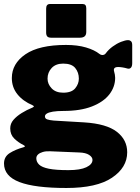

<svg xmlns="http://www.w3.org/2000/svg" viewBox="-24 -762 697 957"><path d="M615 -562Q623 -562 629 -556.5Q635 -551 635 -537V-447Q635 -430 627.5 -423.5Q620 -417 609 -421Q599 -424 586.5 -426Q574 -428 565 -428Q538 -428 545 -405Q547 -398 548.5 -390Q550 -382 550 -374Q550 -329 521 -291.5Q492 -254 434.5 -231.5Q377 -209 293 -209Q260 -209 239.5 -205.5Q219 -202 209.5 -196Q200 -190 200 -182Q200 -171 211 -167Q222 -163 244 -161L396 -152Q507 -145 558.5 -105Q610 -65 610 -3Q610 73 534 124Q458 175 307 175Q150 175 73 145.5Q-4 116 -4 53Q-4 19 24.5 1Q53 -17 93 -28Q107 -32 93 -39Q67 -52 47 -71.5Q27 -91 27 -122Q27 -146 43 -164.5Q59 -183 84 -198.5Q109 -214 136 -225Q141 -227 144 -230Q147 -233 139 -237Q90 -258 62.5 -292.5Q35 -327 35 -373Q35 -445 103 -491.5Q171 -538 305 -538Q362 -538 404.5 -525.5Q447 -513 472 -493Q480 -487 489 -488Q498 -489 503 -496Q517 -515 537.5 -530Q558 -545 579.5 -553.5Q601 -562 615 -562ZM291 -300Q333 -300 351 -322Q369 -344 369 -370Q369 -401 351 -423Q333 -445 291 -445Q254 -445 233.5 -423Q213 -401 213 -370Q213 -343 233.5 -321.5Q254 -300 291 -300ZM226 -8Q205 -9 189.5 -4.5Q174 0 165.5 8Q157 16 157 27Q157 45 171 58.5Q185 72 219.5 79Q254 86 317 86Q376 86 406.5 71.5Q437 57 437 35Q437 21 420 10Q403 -1 371 -2ZM406 -721V-603Q406 -588 398 -581Q390 -574 373 -574H232Q217 -574 211.5 -580.5Q206 -587 206 -600V-719Q206 -742 225 -742H388Q406 -742 406 -721Z"/></svg>

Font: Libre Franklin Black
Style: Regular
Weight: 900
Designer: Pablo Impallari, Rodrigo Fuenzalida, Nhung Nguyen
Foundry: Impallari Type
Version: Version 3.000